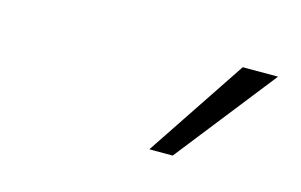

<svg xmlns="http://www.w3.org/2000/svg" viewBox="-42 -837 584 373"><g transform="rotate(15 250.0 -650.5)"><path d="M275 -550 409 -751H480L322 -550Z"/></g></svg>

Font: Nunito Sans Light
Style: Italic
Weight: 300
Italic angle: -9°
Designer: Vernon Adams
Foundry: Vernon Adams
Version: Version 3.006; ttfautohint (v1.8.3)